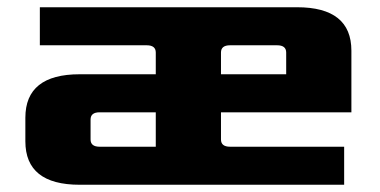

<svg xmlns="http://www.w3.org/2000/svg" viewBox="-20 -510 1050 530"><path d="M50 -120V-185Q50 -305 200 -305H410V-365Q410 -385 385 -385H90V-490H800Q950 -490 950 -370V-200H590V-125Q590 -105 615 -105H930V0H200Q50 0 50 -120ZM230 -125Q230 -105 255 -105H410V-200H255Q230 -200 230 -180ZM590 -305H770V-365Q770 -385 745 -385H615Q590 -385 590 -365Z"/></svg>

Font: Xolonium
Style: Bold
Weight: 700
Designer: Severin Meyer
Version: Version 4.2